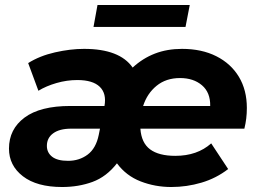

<svg xmlns="http://www.w3.org/2000/svg" viewBox="-20 -742 1035 770"><path d="M229 8Q128 8 72 -35Q16 -78 16 -146Q16 -224 78.5 -270.5Q141 -317 262 -317H399Q408 -367 380 -394Q352 -421 290 -421Q248 -421 206.5 -409Q165 -397 134 -378L93 -489Q139 -518 200.5 -532Q262 -546 317 -546Q460 -546 512 -471Q552 -508 601 -527Q650 -546 710 -546Q789 -546 847.5 -516.5Q906 -487 938 -434Q970 -381 970 -309Q970 -287 967.5 -266.5Q965 -246 960 -226H543Q547 -169 582 -143Q617 -117 683 -117Q771 -117 827 -167L895 -64Q847 -27 788 -9.5Q729 8 667 8Q602 8 544 -14.5Q486 -37 449 -87Q407 -33 351 -12.5Q295 8 229 8ZM554 -317H823Q824 -371 790 -400Q756 -429 702 -429Q646 -429 608 -398Q570 -367 554 -317ZM381 -226H265Q219 -226 193.5 -207.5Q168 -189 168 -157Q168 -130 189 -113.5Q210 -97 253 -97Q298 -97 331.5 -122Q365 -147 376 -201ZM355 -634 371 -722H741L724 -634Z"/></svg>

Font: Montserrat
Style: Bold Italic
Weight: 700
Italic angle: -11.3°
Designer: Julieta Ulanovsky
Foundry: Julieta Ulanovsky
Version: Version 9.000; ttfautohint (v1.8.4.7-5d5b)